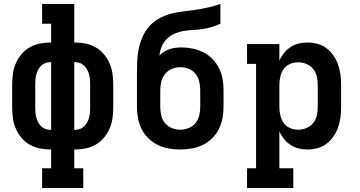

<svg xmlns="http://www.w3.org/2000/svg" viewBox="-20 -755 1840 980"><path d="M195 205V104H241V8H237Q210 8 183 2.5Q156 -3 132 -16.5Q108 -30 90 -51.5Q72 -73 61 -98Q50 -123 46 -150.5Q42 -178 42 -205V-325Q42 -352 46 -379.5Q50 -407 61 -432Q72 -457 90 -478.5Q108 -500 132 -513.5Q156 -527 183 -532.5Q210 -538 237 -538H241V-634H195V-735H359V-538H363Q390 -538 417 -532.5Q444 -527 468 -513.5Q492 -500 510 -478.5Q528 -457 539 -432Q550 -407 554 -379.5Q558 -352 558 -325V-205Q558 -178 554 -150.5Q550 -123 539 -98Q528 -73 510 -51.5Q492 -30 468 -16.5Q444 -3 417 2.5Q390 8 363 8H359V104H405V205ZM237 -92H241V-438H237Q225 -438 212.5 -433.5Q200 -429 190.5 -420Q181 -411 175 -399.5Q169 -388 165.5 -375.5Q162 -363 161 -350.5Q160 -338 160 -325V-205Q160 -192 161 -179.5Q162 -167 165.5 -154.5Q169 -142 175 -130.5Q181 -119 190.5 -110Q200 -101 212.5 -96.5Q225 -92 237 -92ZM363 -92Q375 -92 387.5 -96.5Q400 -101 409.5 -110Q419 -119 425 -130.5Q431 -142 434.5 -154.5Q438 -167 439 -179.5Q440 -192 440 -205V-325Q440 -338 439 -350.5Q438 -363 434.5 -375.5Q431 -388 425 -399.5Q419 -411 409.5 -420Q400 -429 387.5 -433.5Q375 -438 363 -438H359V-92Z M900 8Q871 8 841.5 3Q812 -2 785.5 -15Q759 -28 737.5 -49Q716 -70 703 -96Q690 -122 684.5 -151.5Q679 -181 679 -210V-295Q679 -314 679 -333Q679 -352 679 -371Q679 -404 680 -436.5Q681 -469 687 -501Q693 -533 706 -563.5Q719 -594 740 -618.5Q761 -643 790 -659.5Q819 -676 850.5 -684.5Q882 -693 914 -696.5Q946 -700 978.5 -705Q1011 -710 1043 -717Q1075 -724 1105 -735V-634Q1084 -624 1060.5 -617Q1037 -610 1013.5 -606.5Q990 -603 965.5 -602Q941 -601 917.5 -597Q894 -593 871.5 -583.5Q849 -574 832 -557Q815 -540 805.5 -517.5Q796 -495 794 -471Q804 -482 817 -490.5Q830 -499 845 -504Q860 -509 875.5 -511Q891 -513 906 -513Q935 -513 963.5 -507Q992 -501 1018 -488Q1044 -475 1064.5 -454Q1085 -433 1098 -407Q1111 -381 1116 -352.5Q1121 -324 1121 -295V-210Q1121 -181 1115.5 -151.5Q1110 -122 1097 -96Q1084 -70 1062.5 -49Q1041 -28 1014.5 -15Q988 -2 958.5 3Q929 8 900 8ZM900 -93Q922 -93 943 -101.5Q964 -110 978 -127Q992 -144 997 -166Q1002 -188 1002 -210V-295Q1002 -317 997 -338.5Q992 -360 978.5 -377.5Q965 -395 944 -403.5Q923 -412 901 -412Q879 -412 858 -403.5Q837 -395 823 -378Q809 -361 803.5 -339Q798 -317 798 -295V-210Q798 -188 803 -166Q808 -144 822 -127Q836 -110 857 -101.5Q878 -93 900 -93Z M1241 205V104H1287V-429H1241V-530H1406V-445Q1415 -466 1429.5 -484Q1444 -502 1462.5 -514.5Q1481 -527 1503.5 -532.5Q1526 -538 1549 -538Q1575 -538 1601 -531Q1627 -524 1647.5 -508Q1668 -492 1683 -470Q1698 -448 1706.5 -423Q1715 -398 1718 -372Q1721 -346 1721 -320V-210Q1721 -184 1718 -158Q1715 -132 1706.5 -107Q1698 -82 1683 -60Q1668 -38 1647.5 -22Q1627 -6 1601 1Q1575 8 1549 8Q1526 8 1503.5 2.5Q1481 -3 1462.5 -15.5Q1444 -28 1429.5 -46Q1415 -64 1406 -85V104H1477V205ZM1501 -93Q1523 -93 1544 -101.5Q1565 -110 1578.5 -127Q1592 -144 1597 -166Q1602 -188 1602 -210V-320Q1602 -342 1597 -364Q1592 -386 1578.5 -403Q1565 -420 1544 -428.5Q1523 -437 1501 -437Q1479 -437 1459 -428Q1439 -419 1427 -401.5Q1415 -384 1410.5 -362.5Q1406 -341 1406 -320V-210Q1406 -189 1410.5 -167.5Q1415 -146 1427 -128.5Q1439 -111 1459 -102Q1479 -93 1501 -93Z"/></svg>

Font: Iosevka Slab Extended
Style: Bold
Weight: 700
Width: 7
Monospace: yes
Designer: Belleve Invis
Foundry: Belleve Invis
Version: Version 11.1.0; ttfautohint (v1.8.3)